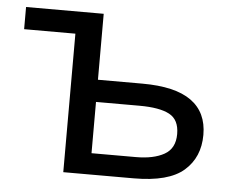

<svg xmlns="http://www.w3.org/2000/svg" viewBox="-44 -587 783 638"><g transform="rotate(5 348.0 -268.0)"><path d="M277 -536V-316H425Q535 -316 588.5 -277.5Q642 -239 642 -164Q642 -89 591 -44.5Q540 0 424 0H189V-462H18V-536ZM422 -242H277V-71H425Q484 -71 519.5 -91Q555 -111 555 -159Q555 -207 522 -224.5Q489 -242 422 -242Z"/></g></svg>

Font: Noto IKEA Latin
Style: Regular
Weight: 400
Designer: Monotype Design Team
Foundry: Monotype Imaging Inc.
Version: Version 1.0